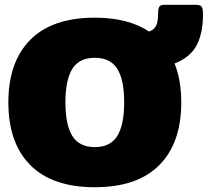

<svg xmlns="http://www.w3.org/2000/svg" viewBox="-20 -769 870 804"><path d="M15 -340Q15 -510 107 -602.5Q199 -695 377 -695Q517 -695 604 -637Q625 -644 633.5 -661Q642 -678 642 -710Q642 -734 647.5 -741.5Q653 -749 669 -749H798Q818 -749 824 -741.5Q830 -734 830 -709Q830 -630 803.5 -579.5Q777 -529 711 -503Q739 -434 739 -340Q739 -170 647 -77.5Q555 15 377 15Q199 15 107 -77.5Q15 -170 15 -340ZM500 -340Q500 -435 471 -481Q442 -527 377 -527Q312 -527 283 -481Q254 -435 254 -340Q254 -246 283 -199.5Q312 -153 377 -153Q442 -153 471 -199.5Q500 -246 500 -340Z"/></svg>

Font: Mitr
Style: Bold
Weight: 700
Designer: Thanarat Vachiruckul
Foundry: Cadson Demak
Version: Version 1.003